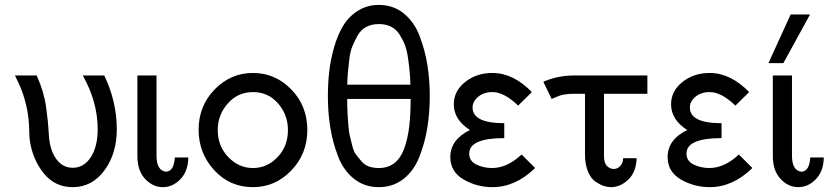

<svg xmlns="http://www.w3.org/2000/svg" viewBox="-20 -753 3398 784"><path d="M41 -444.8H129.9Q159.7 -377.9 168.2 -316.4Q176.8 -254.9 179 -208.5Q181.2 -162.1 194.8 -129.9Q222.7 -67.9 276.9 -67.9Q322.8 -67.9 350.8 -111.3Q378.9 -154.8 378.9 -225.1Q378.9 -336.9 317.9 -444.8H405.8Q456.5 -338.9 457 -226.1Q457 -126 406.5 -57.4Q356 11.2 276.9 11.2Q203.6 11.2 157.7 -46.4Q111.8 -104 101.1 -184.1Q100.1 -189.9 99.1 -228Q98.1 -266.1 90.6 -306.2Q83 -346.2 65.9 -391.1Q62 -400.9 53 -419.9Q43.9 -439 41 -444.8Z M541 -116.2V-444.8H619.1V-117.2Q619.1 -56.2 658.2 -51.8Q690.4 -53.7 693.8 -109.9H749Q748 -53.7 716.6 -21.2Q685.1 11.2 645 11.2Q604 11.2 572.5 -22.5Q541 -56.2 541 -116.2Z M791 -223.1Q791 -320.3 856.4 -387.7Q921.9 -455.1 1012.9 -455.1Q1104 -455.1 1169.4 -387.9Q1234.9 -320.8 1234.9 -222.2Q1234.9 -125 1169.4 -56.9Q1104 11.2 1013.2 11.2Q918 11.2 854.5 -58.3Q791 -127.9 791 -223.1ZM869.1 -222.2Q869.1 -156.2 912.1 -111.6Q955.1 -66.9 1012.9 -66.9Q1070.8 -66.9 1113.3 -111.3Q1155.8 -155.8 1155.8 -222.2Q1155.8 -284.2 1115.5 -330.6Q1075.2 -377 1013.2 -377Q951.2 -377 910.2 -330.6Q869.1 -284.2 869.1 -222.2Z M1318.8 -359.9Q1318.8 -411.6 1324.2 -460.2Q1329.6 -508.8 1344.2 -559.8Q1358.9 -610.8 1381.3 -647.9Q1403.8 -685.1 1441.4 -709Q1479 -732.9 1526.9 -732.9Q1585.9 -732.9 1628.9 -698Q1671.9 -663.1 1693.8 -605Q1715.8 -546.9 1725.3 -486.8Q1734.9 -426.8 1734.9 -361.8Q1734.9 -291 1724.4 -228.5Q1713.9 -166 1691.4 -110.1Q1668.9 -54.2 1626.5 -21.5Q1584 11.2 1526.9 11.2Q1467.8 11.2 1424.8 -23.4Q1381.8 -58.1 1359.9 -116Q1337.9 -173.8 1328.4 -233.9Q1318.8 -293.9 1318.8 -359.9ZM1397.9 -321.8Q1398.9 -291 1399.4 -283.4Q1399.9 -275.9 1402.3 -243.9Q1404.8 -211.9 1408.2 -199.5Q1411.6 -187 1417.7 -160.9Q1423.8 -134.8 1433.3 -122.3Q1442.9 -109.9 1455.8 -94.5Q1468.8 -79.1 1486.8 -73Q1504.9 -66.9 1526.9 -66.9Q1564.9 -66.9 1590.8 -87.4Q1616.7 -107.9 1630.9 -147.5Q1645 -187 1650.9 -235.6Q1656.7 -284.2 1656.7 -349.1H1397.9ZM1397.9 -407.2H1655.8Q1654.8 -439.5 1652.8 -460.7Q1650.9 -481.9 1646.2 -514.9Q1641.6 -547.9 1633.3 -569.3Q1625 -590.8 1611.3 -612.3Q1597.7 -633.8 1576.2 -644.3Q1554.7 -654.8 1526.9 -654.8Q1498 -654.8 1475.8 -643.3Q1453.6 -631.8 1440.2 -607.9Q1426.8 -584 1418.2 -562.5Q1409.7 -541 1405.8 -506.6Q1401.9 -472.2 1400.4 -455.1Q1398.9 -438 1397.9 -407.2Z M1818.8 -111.8Q1818.8 -182.6 1898.9 -222.2Q1833 -264.2 1833 -327.1Q1833 -381.3 1879.4 -418.2Q1925.8 -455.1 1990.7 -455.1Q2075.7 -455.1 2151.9 -377L2095.7 -321.8Q2038.6 -377 1990.7 -377Q1955.6 -377 1932.6 -357.9Q1909.7 -338.9 1909.7 -314Q1909.7 -250 2039.1 -250V-189Q1896 -189 1896 -126Q1896 -95.2 1925.3 -81.1Q1954.6 -66.9 1989.7 -66.9Q2050.8 -66.9 2109.9 -122.1L2165 -66.9Q2085 11.2 1990.7 11.2Q1926.8 11.2 1872.8 -20.3Q1818.8 -51.8 1818.8 -111.8Z M2198.7 -418.9Q2255.9 -444.8 2325.7 -444.8H2623.5V-370.1H2446.3V-117.2Q2446.3 -86.4 2459 -74.7Q2471.7 -63 2485.4 -63Q2501.5 -63 2511.5 -74Q2521.5 -85 2523.4 -96.2L2524.4 -106.9H2579.6Q2577.6 -49.8 2545.2 -19.3Q2512.7 11.2 2474.6 11.2Q2461.4 11.2 2446.5 6.6Q2431.6 2 2412.6 -10.5Q2393.6 -22.9 2381.1 -52Q2368.7 -81.1 2368.7 -123V-370.1H2327.6Q2304.7 -370.1 2288.1 -367.7Q2271.5 -365.2 2262.9 -361.6Q2254.4 -357.9 2232.4 -349.1Z M2706.1 -111.8Q2706.1 -182.6 2786.1 -222.2Q2720.2 -264.2 2720.2 -327.1Q2720.2 -381.3 2766.6 -418.2Q2813 -455.1 2877.9 -455.1Q2962.9 -455.1 3039.1 -377L2982.9 -321.8Q2925.8 -377 2877.9 -377Q2842.8 -377 2819.8 -357.9Q2796.9 -338.9 2796.9 -314Q2796.9 -250 2926.3 -250V-189Q2783.2 -189 2783.2 -126Q2783.2 -95.2 2812.5 -81.1Q2841.8 -66.9 2877 -66.9Q2938 -66.9 2997.1 -122.1L3052.2 -66.9Q2972.2 11.2 2877.9 11.2Q2814 11.2 2760 -20.3Q2706.1 -51.8 2706.1 -111.8Z M3117.7 -495.1 3208.5 -693.8H3287.6L3178.7 -495.1ZM3135.7 -116.2V-444.8H3213.9V-117.2Q3213.9 -56.2 3252.9 -51.8Q3285.2 -53.7 3288.6 -109.9H3343.8Q3342.8 -53.7 3311.3 -21.2Q3279.8 11.2 3239.7 11.2Q3198.7 11.2 3167.2 -22.5Q3135.7 -56.2 3135.7 -116.2Z"/></svg>

Font: CMU Sans Serif
Style: Medium
Weight: 500
Version: Version 0.7.0